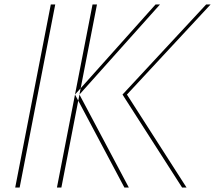

<svg xmlns="http://www.w3.org/2000/svg" viewBox="-20 -845 969 865"><path d="M800.5 0 531.9 -419 908.9 -825H680.9L317.9 -419L396.9 -825H208.9L48.5 0H236.5L317.9 -419L540.5 0ZM820.5 0H560.5L337.9 -419L256.5 0H68.5L228.9 -825H416.9L337.9 -419L700.9 -825H928.9L551.9 -419Z"/></svg>

Font: Hussar Plate
Style: Obl
Weight: 700
Foundry: Cannot Into Space Fonts
Version: Version 0.798247